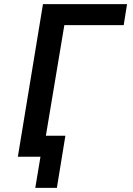

<svg xmlns="http://www.w3.org/2000/svg" viewBox="-20 -755 640 925"><path d="M150 150 175 0H66L187 -735H592L576 -634H290L201 -101H295L254 150Z"/></svg>

Font: Iosevka Extended
Style: Bold Italic
Weight: 700
Width: 7
Italic angle: -9°
Monospace: yes
Designer: Belleve Invis
Foundry: Belleve Invis
Version: Version 32.5.0; ttfautohint (v1.8.4)